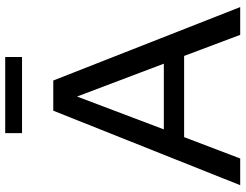

<svg xmlns="http://www.w3.org/2000/svg" viewBox="-120 -800 920 719"><g transform="rotate(-90 339.5 -440.0)"><path d="M6 0 285 -700H398L673 0H569L490 -210H186L106 0ZM215 -286H461L338 -611ZM486 -880V-817H201V-880Z"/></g></svg>

Font: Rosa Sans
Style: Regular
Weight: 400
Designer: Pentagram / MCKL
Foundry: Pentagram / MCKL
Version: Version 1.005;September 16, 2019;FontCreator 11.5.0.2425 64-